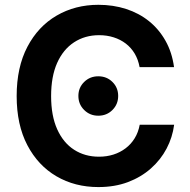

<svg xmlns="http://www.w3.org/2000/svg" viewBox="-20 -757 778 787"><path d="M383.3 9.8Q287.1 9.8 211.4 -34.4Q135.7 -78.6 92 -162.1Q48.3 -245.6 48.3 -363.3Q48.3 -481.4 92.3 -565.2Q136.2 -648.9 212.2 -693.1Q288.1 -737.3 383.3 -737.3Q444.3 -737.3 497.1 -720.2Q549.8 -703.1 590.8 -670.2Q631.8 -637.2 658.4 -589.8Q685.1 -542.5 693.4 -481.9H552.2Q546.4 -513.2 532 -537.4Q517.6 -561.5 495.6 -578.4Q473.6 -595.2 445.8 -604Q418 -612.8 386.2 -612.8Q328.1 -612.8 283.4 -583.5Q238.8 -554.2 214.1 -498.8Q189.5 -443.4 189.5 -363.3Q189.5 -282.2 214.6 -226.8Q239.7 -171.4 283.9 -143.1Q328.1 -114.7 385.7 -114.7Q417.5 -114.7 445.1 -123.5Q472.7 -132.3 494.9 -149.2Q517.1 -166 532 -190.2Q546.9 -214.4 552.7 -245.6H693.8Q687 -193.8 662.8 -147.9Q638.7 -102.1 598.4 -66.4Q558.1 -30.8 504.2 -10.5Q450.2 9.8 383.3 9.8ZM382.8 -282.7Q348.6 -282.7 325 -306.2Q301.3 -329.6 301.3 -363.8Q301.3 -397.9 325 -421.1Q348.6 -444.3 382.8 -444.3Q417.5 -444.3 440.9 -421.1Q464.4 -397.9 464.4 -363.8Q464.4 -329.6 440.9 -306.2Q417.5 -282.7 382.8 -282.7Z"/></svg>

Font: Inter Cardless
Style: Bold
Weight: 700
Designer: Rasmus Andersson
Foundry: rsms
Version: Version 4.001;git-9221beed3